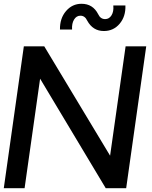

<svg xmlns="http://www.w3.org/2000/svg" viewBox="-23 -995 805 1015"><path d="M294 -839Q293 -898 326 -936.5Q359 -975 408 -975Q468 -975 496 -920Q508 -894 533 -894Q554 -894 566.5 -914Q579 -934 576 -966H640Q642 -908 609.5 -869.5Q577 -831 526 -831Q468 -831 438 -886Q426 -912 402 -912Q381 -912 368.5 -891.5Q356 -871 358 -839ZM750 -750 644 0H536L189 -579L107 0H-3L103 -750H211L559 -172L641 -750Z"/></svg>

Font: Oakes Grotesk Medium
Style: Italic
Weight: 500
Italic angle: -8°
Designer: Samuel Oakes
Foundry: Samuel Oakes
Version: Version 1.000;PS 001.000;hotconv 1.0.88;makeotf.lib2.5.64775